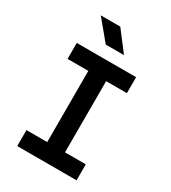

<svg xmlns="http://www.w3.org/2000/svg" viewBox="-225 -1064 1049 1177"><g transform="rotate(30 300.0 -475.0)"><path d="M90 0V-113H237V-617H90V-730H510V-617H363V-113H510V0ZM249 -810 133 -950H271L378 -810Z"/></g></svg>

Font: JetBrains Mono NL
Style: Bold
Weight: 700
Monospace: yes
Designer: Philipp Nurullin, Konstantin Bulenkov
Foundry: JetBrains
Version: Version 2.305; ttfautohint (v1.8.4.7-5d5b)